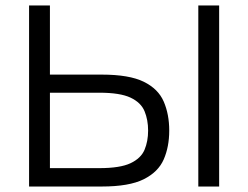

<svg xmlns="http://www.w3.org/2000/svg" viewBox="-20 -680 905 700"><path d="M351 0H86V-660H162V-408H351Q451 -408 504 -382Q557 -356 577 -309.5Q597 -263 597 -204Q597 -145 577 -99Q557 -53 504 -26.5Q451 0 351 0ZM342 -67Q418 -67 456 -85Q494 -103 507 -134Q520 -165 520 -204Q520 -243 507 -274.5Q494 -306 456 -324Q418 -342 342 -342H162V-67ZM779 0H703V-660H779Z"/></svg>

Font: Nata Sans
Style: Regular
Weight: 400
Designer: Daniel Uzquiano Cruz
Version: Version 1.001